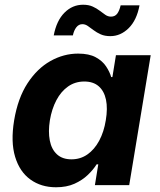

<svg xmlns="http://www.w3.org/2000/svg" viewBox="-20 -778 671 807"><path d="M215.4 9.1Q152.8 9.1 107.7 -23.5Q62.6 -56 43.6 -118.8Q24.5 -181.6 39.4 -272.2Q55.1 -365.7 95.7 -428Q136.3 -490.2 192 -521.5Q247.7 -552.7 308.2 -552.7Q354.4 -552.7 382.6 -537.2Q410.8 -521.8 425.9 -498.9Q441.1 -476 447.4 -454H452.4L467.3 -545.9H613.4L523.1 0H378.9L393.1 -87.4H386.2Q372.2 -64.9 349.1 -42.8Q326 -20.6 293 -5.7Q260 9.1 215.4 9.1ZM280.4 -108.3Q318.1 -108.3 347.6 -129Q377.1 -149.7 396.9 -186.6Q416.8 -223.5 424.7 -272.7Q433.1 -322.4 425.5 -358.9Q417.8 -395.4 394.9 -415.4Q372 -435.4 334.3 -435.4Q295.8 -435.4 266.1 -414.5Q236.4 -393.6 217.1 -357Q197.7 -320.4 189.7 -272.7Q182 -224.8 189.3 -187.5Q196.5 -150.3 219.4 -129.3Q242.3 -108.3 280.4 -108.3ZM443.8 -626.1Q420.4 -626.1 403.4 -633.6Q386.4 -641.2 373.3 -651.2Q360.2 -661.3 349.1 -668.8Q338.1 -676.4 326.4 -676.4Q310.9 -676.4 300.7 -663.1Q290.6 -649.9 286.3 -629.1H205.8Q217.7 -691.4 251 -724.7Q284.3 -758.1 329.2 -758.1Q352.7 -758.1 369.4 -750.5Q386.1 -743 398.9 -733.1Q411.7 -723.2 422.8 -715.7Q433.9 -708.1 446.3 -708.1Q463.2 -708.1 472.5 -720.3Q481.8 -732.5 487.1 -755.6H566.4Q554.8 -693.2 520.8 -659.6Q486.8 -626.1 443.8 -626.1Z"/></svg>

Font: Inter
Style: Italic
Weight: 400
Italic angle: -9.3988°
Designer: Rasmus Andersson
Foundry: rsms
Version: Version 4.001;git-66647c0bb